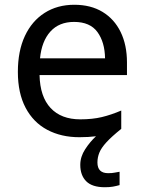

<svg xmlns="http://www.w3.org/2000/svg" viewBox="-20 -566 604 806"><path d="M389 116Q389 161 434 161Q451 161 462.5 158.5Q474 156 482 155V211Q468 215 454 217.5Q440 220 420 220Q367 220 342 195Q317 170 317 126Q317 92 337.5 60.5Q358 29 383 6Q352 10 313 10Q237 10 178.5 -21Q120 -52 87.5 -113.5Q55 -175 55 -264Q55 -352 84.5 -415Q114 -478 167.5 -512Q221 -546 292 -546Q361 -546 410.5 -516Q460 -486 486.5 -431.5Q513 -377 513 -304V-251H146Q148 -160 192.5 -112.5Q237 -65 317 -65Q368 -65 407.5 -74.5Q447 -84 489 -102V-25Q449 7 427 31Q405 55 397 75Q389 95 389 116ZM291 -474Q228 -474 191.5 -433.5Q155 -393 148 -321H421Q420 -389 389 -431.5Q358 -474 291 -474Z"/></svg>

Font: Noto Sans Chorasmian
Style: Regular
Weight: 400
Designer: Federico Parra Barrios
Foundry: Google LLC
Version: Version 1.004; ttfautohint (v1.8.4.7-5d5b)